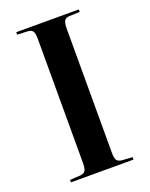

<svg xmlns="http://www.w3.org/2000/svg" viewBox="-138 -803 684 877"><g transform="rotate(-20 204.0 -365.0)"><path d="M52 0V-12L103 -15Q122 -17 128 -28Q134 -39 134 -68V-670Q134 -694 127.5 -704.5Q121 -715 100 -716L52 -718V-730H356V-718L304 -716Q287 -715 280.5 -704Q274 -693 274 -665V-64Q274 -37 280.5 -27Q287 -17 306 -15L356 -12V0Z"/></g></svg>

Font: Literata 72pt SemiBold
Style: Regular
Weight: 600
Designer: Latin by Veronika Burian and Jose Scaglione. Greek by Irene Vlachou. Cyrillic by Vera Evstafieva.
Foundry: TypeTogether
Version: Version 3.002